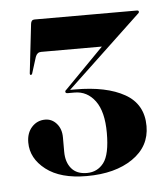

<svg xmlns="http://www.w3.org/2000/svg" viewBox="-36 -733 356 409"><g transform="rotate(-5 142.0 -529.0)"><path d="M270 -453Q270 -409.5 232.5 -383.8Q195 -358 134 -358Q78 -358 47 -382Q16 -406 16 -440Q16 -460.5 27.5 -473Q39 -485.5 56 -485.5Q70.5 -485.5 80.5 -474Q90.5 -462.5 90.5 -444.5V-414Q90.5 -391.5 101.8 -378Q113 -364.5 135 -364.5Q157.5 -364.5 171 -382.2Q184.5 -400 184.5 -446Q184.5 -491.5 167.5 -514.5Q150.5 -537.5 123.5 -537.5H109Q104 -537.5 104 -541Q104 -543.5 107 -545.5L190 -630H60Q51.5 -630 48 -620.5L37 -585.5Q36 -583 34 -583Q32 -583 32 -586.5L44 -691.5Q45 -700 52 -700H271Q275 -700 275 -697Q275 -694.5 271.5 -692L114.5 -544H125.5Q192 -544 231 -522Q270 -500 270 -453Z"/></g></svg>

Font: Fraunces 144pt S000 SemiBold
Style: Regular
Weight: 600
Version: Version 1.000; ttfautohint (v1.8.3)